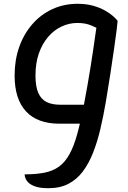

<svg xmlns="http://www.w3.org/2000/svg" viewBox="-20 -627 675 1012"><path d="M235 365Q188 365 160.5 354Q133 343 121.5 326Q110 309 110 292Q171 292 215 283Q259 274 290.5 251.5Q322 229 345.5 187Q369 145 387 80Q405 15 423 -79Q432 -125 440.5 -174Q449 -223 457 -272Q465 -321 471.5 -366.5Q478 -412 483.5 -450Q489 -488 493 -514L504 -472Q491 -480 460.5 -493Q430 -506 388 -506Q345 -506 305 -487.5Q265 -469 234 -433Q203 -397 185 -346Q167 -295 167 -229Q167 -171 182 -137Q197 -103 226 -89Q255 -75 297 -75H446V25H294Q177 25 117 -40Q57 -105 57 -229Q57 -310 81 -378.5Q105 -447 149.5 -498.5Q194 -550 255 -578.5Q316 -607 389 -607Q434 -607 470 -597Q506 -587 532.5 -572Q559 -557 576 -542Q593 -527 600 -517Q600 -511 595 -470.5Q590 -430 581 -368Q572 -306 561 -233.5Q550 -161 538 -91Q525 -15 509 53Q493 121 470.5 178Q448 235 416.5 277Q385 319 340.5 342Q296 365 235 365Z"/></svg>

Font: Lemonada
Style: Regular
Weight: 400
Designer: Mohamed Gaber (Arabic), Eduardo Tunni (Latin)
Foundry: Kief Type Foundry
Version: Version 4.005